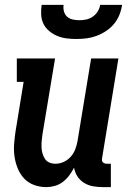

<svg xmlns="http://www.w3.org/2000/svg" viewBox="-20 -760 540 788"><path d="M170 8Q144 8 119.5 -1Q95 -10 78.5 -28Q62 -46 52.5 -69.5Q43 -93 39.5 -118Q36 -143 38 -169.5Q40 -196 44 -222L77 -424H49V-520H206L154 -207Q152 -194 151 -180.5Q150 -167 150.5 -154.5Q151 -142 154.5 -130Q158 -118 164.5 -108Q171 -98 182.5 -93Q194 -88 207 -88Q225 -88 241.5 -95.5Q258 -103 270 -116.5Q282 -130 288.5 -146.5Q295 -163 298 -180L354 -520H466L399 -111Q398 -107 398.5 -102Q399 -97 402 -94Q405 -91 409.5 -89.5Q414 -88 418 -88H435V8H402Q382 8 362 4.5Q342 1 325 -9.5Q308 -20 297.5 -36.5Q287 -53 284 -72Q276 -56 264.5 -40.5Q253 -25 238 -13.5Q223 -2 205 3Q187 8 170 8ZM293 -600Q273 -600 253 -602.5Q233 -605 215 -612.5Q197 -620 182 -632.5Q167 -645 158.5 -662Q150 -679 149 -699.5Q148 -720 151 -740H241Q239 -726 242.5 -713Q246 -700 255.5 -691.5Q265 -683 278.5 -680Q292 -677 306 -677Q320 -677 334 -680Q348 -683 360.5 -691.5Q373 -700 381 -713Q389 -726 391 -740H481Q478 -719 470 -699Q462 -679 448 -662Q434 -645 415 -632.5Q396 -620 375.5 -612.5Q355 -605 334.5 -602.5Q314 -600 293 -600Z"/></svg>

Font: Iosevka Gothic
Style: Bold Italic
Weight: 700
Italic angle: -9°
Monospace: yes
Designer: Belleve Invis
Foundry: Belleve Invis
Version: Version 15.5.1; ttfautohint (v1.8.4)